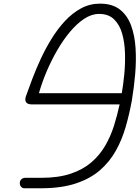

<svg xmlns="http://www.w3.org/2000/svg" viewBox="-20 -1008 747 1028"><path d="M110.5 0Q100 0 93 -8Q86 -16 86 -27Q86 -40 94.2 -48Q102.5 -56 117 -56H202Q293 -56 358.5 -78Q424 -100 468.8 -138.5Q513.5 -177 542.8 -227Q572 -277 590 -334Q608 -391 620.5 -449H151.5Q127.5 -449 119.8 -460.5Q112 -472 118.5 -492Q133 -533 152.8 -585.2Q172.5 -637.5 198.5 -693.5Q224.5 -749.5 257 -802Q289.5 -854.5 328.8 -896.5Q368 -938.5 414.5 -963.5Q461 -988.5 515.5 -988.5Q581.5 -988.5 621.8 -957Q662 -925.5 681.8 -871.8Q701.5 -818 705.8 -750.8Q710 -683.5 703.8 -611.2Q697.5 -539 686 -470.5Q673 -398.5 653.2 -329.5Q633.5 -260.5 600.2 -201Q567 -141.5 514.8 -96.2Q462.5 -51 385.2 -25.5Q308 0 199 0ZM188.5 -509H632Q640 -554.5 645.5 -610.8Q651 -667 649.2 -723.8Q647.5 -780.5 634 -828Q620.5 -875.5 590.8 -904.5Q561 -933.5 510.5 -933.5Q470.5 -933.5 431 -907.5Q391.5 -881.5 354.5 -837.2Q317.5 -793 285.8 -738Q254 -683 229 -623.8Q204 -564.5 188.5 -509Z"/></svg>

Font: Edu QLD Hand
Style: Regular
Weight: 400
Designer: Tina and Corey Anderson, Eben Sorkin
Foundry: Sorkin Type Co.
Version: Version 2.000